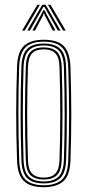

<svg xmlns="http://www.w3.org/2000/svg" viewBox="-20 -771 363 797"><path d="M161.5 6Q104.2 6 78.4 -20.1Q52.5 -46.2 50.8 -105.5Q47.2 -205.5 47.2 -299.4Q47.2 -393.2 50.8 -494.8Q53 -557.2 80.5 -581.6Q108 -606 161.5 -606Q219.5 -606 244.9 -579.5Q270.2 -553 272.5 -493.8Q275.8 -394.2 275.9 -300Q276 -205.8 272.5 -104.8Q270.2 -42.8 242.8 -18.4Q215.2 6 161.5 6ZM161.5 -2Q209 -2 235.1 -23.8Q261.2 -45.5 263.2 -104.8Q266.8 -206 266.8 -298.8Q266.8 -391.5 263.2 -493.2Q261.5 -547.5 238.5 -572.8Q215.5 -598 161.5 -598Q110.5 -598 86 -574.2Q61.5 -550.5 59.5 -492.2Q56.5 -402 56.4 -306.2Q56.2 -210.5 59.8 -105Q61.8 -46.5 87.4 -24.2Q113 -2 161.5 -2ZM161.5 -9.8Q113.5 -9.8 92 -32.5Q70.5 -55.2 68.8 -107.5Q65.8 -197 65.5 -295Q65.2 -393 68.8 -492.5Q70.5 -546.5 93 -568.4Q115.5 -590.2 161.5 -590.2Q206.2 -590.2 229.4 -569.1Q252.5 -548 254.2 -494.2Q257.2 -397.2 257.5 -302.5Q257.8 -207.8 254.5 -107Q252.5 -53.5 230.1 -31.6Q207.8 -9.8 161.5 -9.8ZM161.5 -17.8Q203 -17.8 223.2 -37.8Q243.5 -57.8 245.2 -107.2Q248.2 -195.2 248.4 -292.2Q248.5 -389.2 245.2 -492Q243.8 -542.2 223.2 -562.2Q202.8 -582.2 161.5 -582.2Q120 -582.2 99.8 -562.1Q79.5 -542 77.8 -492.2Q75 -404.8 74.8 -308Q74.5 -211.2 77.8 -107.2Q79.5 -56.8 100.4 -37.2Q121.2 -17.8 161.5 -17.8ZM161.5 -25.8Q126.2 -25.8 107.2 -43.2Q88.2 -60.8 87 -107.5Q80.5 -298.2 87 -491.8Q88.2 -536.8 106.2 -555.5Q124.2 -574.2 161.5 -574.2Q197 -574.2 215.9 -556.5Q234.8 -538.8 236.2 -492Q239.2 -397.2 239.4 -300.5Q239.5 -203.8 236.2 -107.8Q234.8 -62.2 216.5 -44Q198.2 -25.8 161.5 -25.8ZM161.5 -33.8Q195 -33.8 210.4 -51Q225.8 -68.2 227 -108Q230 -199 230.2 -293.6Q230.5 -388.2 227 -491.8Q225.8 -534 209.4 -550.1Q193 -566.2 161.5 -566.2Q127.8 -566.2 112.5 -548.8Q97.2 -531.2 96 -491.2Q92.8 -393.8 92.8 -302Q92.8 -210.2 96 -107.8Q97.2 -66 113.6 -49.9Q130 -33.8 161.5 -33.8ZM71.8 -644.2 134.8 -751H145.5L82.8 -644.2ZM93.2 -644.2 155 -751H169.2L231.2 -644.2H220L172.2 -728.8L164.2 -742.5H160.2L152.2 -728.8L104.2 -644.2ZM241.8 -644.2 179 -751H189.8L252.8 -644.2ZM114.5 -644.2 152.8 -714.5 159.5 -728.5H165L171.5 -714.5L210.2 -644.2H199L165.5 -707.5L163.5 -715.5H161L159 -707.5L125.5 -644.2Z"/></svg>

Font: Big Shoulders Inline Display Light
Style: Regular
Weight: 300
Designer: Patric King
Foundry: XO Type Co
Version: Version 1.000